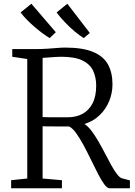

<svg xmlns="http://www.w3.org/2000/svg" viewBox="-20 -1005 722 1025"><path d="M39.5 0V-43L125.5 -52V-690L45.5 -702V-743H167.5Q203.5 -743 233 -745Q262.5 -747 286 -749Q309.5 -751 327.5 -751Q421.5 -751 477 -727.8Q532.5 -704.5 556.5 -660.8Q580.5 -617 580.5 -555Q580.5 -508 562.8 -465Q545 -422 511.5 -389.8Q478 -357.5 430.5 -343Q449.5 -331.5 468.2 -306.8Q487 -282 505.5 -250Q524 -218 541.2 -184.8Q558.5 -151.5 574.5 -122.5Q590.5 -93.5 605 -74.8Q619.5 -56 631.5 -53L673.5 -42V0H564.5Q552 0 536.5 -21.2Q521 -42.5 503.2 -77Q485.5 -111.5 466.2 -151.2Q447 -191 427 -228.2Q407 -265.5 387.2 -293.2Q367.5 -321 348.5 -330Q337 -330 316.5 -330Q296 -330 273.5 -330Q251 -330 232.8 -330.2Q214.5 -330.5 207.5 -331V-52L310.5 -43V0ZM342.5 -379Q387 -379 421 -397.5Q455 -416 474.2 -453.5Q493.5 -491 493.5 -548Q493.5 -592.5 477.2 -627.2Q461 -662 420.5 -682Q380 -702 307.5 -702Q293.5 -702 277 -701Q260.5 -700 242.8 -698.5Q225 -697 207.5 -696V-380Q225 -379 252.2 -378.8Q279.5 -378.5 305 -378.8Q330.5 -379 342.5 -379ZM244.5 -802Q227.5 -812.5 207 -827.5Q186.5 -842.5 165.2 -860.8Q144 -879 124.5 -898.8Q105 -918.5 90 -938.5L147.5 -985L278 -833L245.5 -802ZM426.5 -802Q404 -816 378 -837.8Q352 -859.5 327 -885.8Q302 -912 282 -938.5L339.5 -985L459.5 -829L427.5 -802Z"/></svg>

Font: Merriweather Light 18pt Light
Style: Regular
Weight: 300
Version: Version 2.100